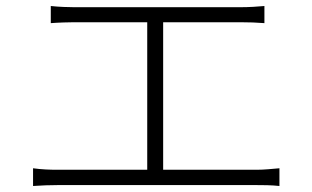

<svg xmlns="http://www.w3.org/2000/svg" viewBox="-20 -671 1040 639"><path d="M90 -111V-52C119 -54 146 -55 172 -55H834C851 -55 884 -55 910 -52V-111C885 -109 861 -106 834 -106H523V-597H779C807 -597 837 -596 860 -594V-651C838 -649 810 -647 779 -647H227C210 -647 175 -648 149 -651V-594C174 -596 212 -597 227 -597H470V-106H172C146 -106 118 -107 90 -111Z"/></svg>

Font: GenYoGothic2 TW L
Style: Regular
Weight: 300
Version: Version 2.100;PS 2.1;hotconv 16.6.51;makeotf.lib2.5.65220 DE